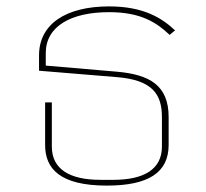

<svg xmlns="http://www.w3.org/2000/svg" viewBox="-20 -568 643 600"><path d="M314 12C444 12 507 -29 507 -115V-202C507 -302 447 -335 345 -344L123 -363V-402C123 -486 202 -530 321 -530C421 -530 470 -497 510 -459L527 -473C486 -512 428 -548 321 -548C186 -548 102 -493 102 -395V-347L345 -327C458 -318 486 -272 486 -202V-110C486 -39 430 -6 334 -6H294C198 -6 142 -39 142 -110V-248H121V-115C121 -41 167 12 314 12Z"/></svg>

Font: IBM Plex Thai Looped Thin
Style: Regular
Weight: 100
Designer: Mike Abbink, Paul van der Laan, Pieter van Rosmalen, Ben Mitchell, Mark Frömberg
Foundry: Bold Monday
Version: Version 1.0